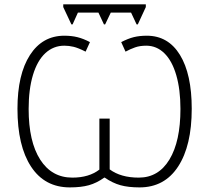

<svg xmlns="http://www.w3.org/2000/svg" viewBox="-20 -834 941 864"><path d="M636.2 -814.5V-802.2L600.1 -724.1H594.7L569.8 -777.3H478.5L453.1 -724.1H447.8L422.9 -777.3H330.6L306.6 -724.1H301.3L264.6 -802.2V-814.5ZM305.7 -34.7Q380.4 -34.7 427.2 -70.8V-300.3H473.6V-71.8Q523.4 -34.7 604.5 -34.7Q693.4 -34.7 742.7 -116.5Q792 -198.2 792 -343.8Q792 -431.2 773.2 -495.8Q754.4 -560.5 719.5 -594.5Q684.6 -628.4 638.2 -628.4Q609.4 -628.4 587.9 -620.8Q566.4 -613.3 544.9 -601.6L525.4 -644.5Q556.6 -660.6 582.5 -667Q608.4 -673.3 640.6 -673.3Q736.8 -673.3 789.8 -586.9Q842.8 -500.5 842.8 -344.7Q842.8 -178.2 781.5 -84.5Q720.2 9.3 607.9 9.3Q557.6 9.3 522.2 -0.5Q486.8 -10.3 451.2 -34.7H449.2Q415 -10.3 379.9 -0.5Q344.7 9.3 294.4 9.3Q181.2 9.3 119.9 -84Q58.6 -177.2 58.6 -344.7Q58.6 -499 114.7 -586.2Q170.9 -673.3 269.5 -673.3Q302.2 -673.3 328.6 -666.7Q355 -660.2 384.8 -644.5L365.2 -601.6Q332.5 -618.2 311.5 -623.3Q290.5 -628.4 269.5 -628.4Q220.7 -628.4 184.3 -595Q147.9 -561.5 128.4 -496.8Q108.9 -432.1 108.9 -343.8Q108.9 -196.8 160.9 -115.7Q212.9 -34.7 305.7 -34.7Z"/></svg>

Font: Bpm'online Open Sans Light
Style: Regular
Weight: 300
Foundry: Ascender Corporation
Version: Version 1.10